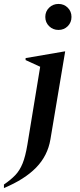

<svg xmlns="http://www.w3.org/2000/svg" viewBox="-96 -725 407 975"><path d="M201 -573Q173 -573 153.5 -592Q134 -611 134 -639Q134 -667 153.5 -686Q173 -705 201 -705Q229 -705 248 -686Q267 -667 267 -639Q267 -611 248 -592Q229 -573 201 -573ZM-76 230V212Q-41 188 -18.5 164.5Q4 141 18.5 105.5Q33 70 43 10L108 -386L34 -420V-430L232 -464H235L160 -17Q146 66 87.5 126Q29 186 -76 230Z"/></svg>

Font: Spectral SemiBold
Style: Italic
Weight: 600
Italic angle: -10°
Designer: Jean-Baptiste Levee
Foundry: Production Type
Version: Version 2.001